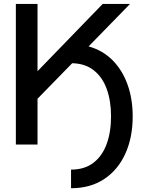

<svg xmlns="http://www.w3.org/2000/svg" viewBox="-20 -743 746 987"><path d="M172.9 -235.4V0H61.5V-722.7H172.9V-377L507.8 -722.7H648.4L435.5 -504.4Q507.8 -484.4 558.3 -433.6Q608.9 -382.8 635.5 -308.8Q662.1 -234.9 662.1 -144.5Q662.1 -36.6 624.5 46.6Q586.9 129.9 515.9 177.2Q444.8 224.6 345.2 224.6V128.9Q414.1 128.9 459.7 94.2Q505.4 59.6 528.1 -2.2Q550.8 -64 550.8 -144.5Q550.8 -224.1 528.8 -285.2Q506.8 -346.2 462.4 -381.3Q418 -416.5 351.1 -418Z"/></svg>

Font: Giphurs Medium
Style: Regular
Weight: 500
Version: Version 0.920; ttfautohint (v1.8.4.7-5d5b)